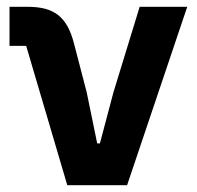

<svg xmlns="http://www.w3.org/2000/svg" viewBox="-20 -545 580 565"><path d="M178 0H354L531 -525H391L314 -274L274 -123H266L235 -274L198 -416C177 -498 138 -525 60 -525H8V-410H57Z"/></svg>

Font: Braiins Sans
Style: Bold
Weight: 700
Designer: Mike Abbink, Paul van der Laan, Pieter van Rosmalen, Jiri Chlebus, Lubos Buracinsky
Foundry: Bold Monday, Sudetype
Version: Version 1.000;hotconv 1.0.109;makeotfexe 2.5.65596